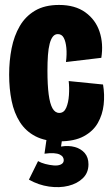

<svg xmlns="http://www.w3.org/2000/svg" viewBox="-20 -560 450 777"><path d="M221 12Q163 12 123.5 -8.5Q84 -29 60.5 -66Q37 -103 27 -152Q17 -201 17 -258Q17 -314 27 -364.5Q37 -415 60 -454.5Q83 -494 122 -517Q161 -540 219 -540Q284 -540 325.5 -510Q367 -480 383 -431.5Q399 -383 390 -326L247 -309Q251 -341 248.5 -366.5Q246 -392 238 -407Q230 -422 214 -422Q202 -422 194 -412Q186 -402 181 -383Q176 -364 174 -336.5Q172 -309 172 -274Q172 -216 177 -178Q182 -140 192.5 -121.5Q203 -103 220 -103Q239 -103 248 -124Q257 -145 259 -175Q261 -205 258 -232L397 -218Q404 -177 399.5 -136.5Q395 -96 376 -62.5Q357 -29 319 -8.5Q281 12 221 12ZM97 167 134 92Q146 99 163 103.5Q180 108 197.5 109.5Q215 111 226.5 105.5Q238 100 238 88Q238 82 234.5 76Q231 70 222 65.5Q213 61 197.5 60Q182 59 160 62L170 -8H233L227 33Q258 28 283 35Q308 42 323 59.5Q338 77 338 105Q338 139 315.5 161Q293 183 257 192Q221 201 178.5 195Q136 189 97 167Z"/></svg>

Font: Bricolage Grotesque 72pt Condensed ExtraBold
Style: Regular
Weight: 800
Width: 3
Designer: Mathieu Triay
Foundry: Atelier Triay
Version: Version 1.001;gftools[0.9.33.dev8+g029e19f]